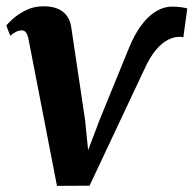

<svg xmlns="http://www.w3.org/2000/svg" viewBox="-23 -581 615 610"><path d="M385.5 -425.5Q405 -474 428 -503.5Q451 -533 475.2 -546.5Q499.5 -560 523.5 -560Q539 -560 554.2 -557.8Q569.5 -555.5 572 -554L559.5 -462.5Q557 -463.5 553.2 -463.8Q549.5 -464 546.5 -464Q530.5 -464 512 -455.2Q493.5 -446.5 473.8 -424Q454 -401.5 435 -359.5L261.5 9L158 9.5L68 -454.5Q65 -470.5 59.8 -477.5Q54.5 -484.5 46 -484.5Q36 -484.5 26.2 -479Q16.5 -473.5 9.5 -467.5L-3 -500Q1 -505.5 17.2 -520.5Q33.5 -535.5 58.8 -548.2Q84 -561 115 -561Q155 -561 177 -543.5Q199 -526 203.5 -493.5L247 -202L257 -104L294 -201.5Z"/></svg>

Font: Merriweather 36pt
Style: Bold Italic
Weight: 700
Italic angle: -7.8°
Version: Version 2.101